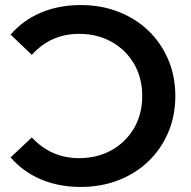

<svg xmlns="http://www.w3.org/2000/svg" viewBox="-20 -730 758 760"><path d="M300 -710Q380 -710 448.5 -683.5Q517 -657 567.5 -608.5Q618 -560 646 -494Q674 -428 674 -350Q674 -272 646 -206Q618 -140 567.5 -91.5Q517 -43 448.5 -16.5Q380 10 299 10Q213 10 142 -20Q71 -50 22 -107L106 -186Q182 -104 293 -104Q365 -104 421.5 -135.5Q478 -167 510.5 -222.5Q543 -278 543 -350Q543 -422 510.5 -477.5Q478 -533 421.5 -564.5Q365 -596 293 -596Q181 -596 106 -513L22 -593Q71 -650 142 -680Q213 -710 300 -710Z"/></svg>

Font: Montserrat SemiBold
Style: Regular
Weight: 600
Designer: Julieta Ulanovsky
Foundry: Julieta Ulanovsky
Version: Version 9.000; ttfautohint (v1.8.4.7-5d5b)